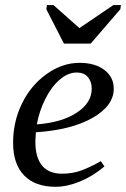

<svg xmlns="http://www.w3.org/2000/svg" viewBox="-20 -715 489 745"><path d="M421.4 -371.1Q421.4 -304.7 339.4 -257.8Q257.3 -210.9 119.1 -201.7L117.2 -166Q117.2 -104 143.3 -72.5Q169.4 -41 220.7 -41Q264.6 -41 301.8 -55.9Q338.9 -70.8 371.1 -89.8L385.3 -69.3Q340.3 -31.2 290.3 -10.7Q240.2 9.8 195.3 9.8Q116.2 9.8 73.5 -34.4Q30.8 -78.6 30.8 -161.1Q30.8 -242.7 65.2 -313.2Q99.6 -383.8 160.6 -427.5Q221.7 -471.2 288.6 -471.2Q348.6 -471.2 385 -443.6Q421.4 -416 421.4 -371.1ZM123 -232.4Q219.7 -239.7 277.8 -277.8Q335.9 -315.9 335.9 -371.1Q335.9 -398.4 321 -416Q306.2 -433.6 277.8 -433.6Q243.7 -433.6 211.4 -405.8Q179.2 -377.9 155.8 -331.1Q132.3 -284.2 123 -232.4ZM187.5 -695.3 288.1 -606 419.9 -695.3H449.2L446.8 -679.2L332 -545.9H228L159.7 -679.2L162.1 -695.3Z"/></svg>

Font: Tinos
Style: Italic
Weight: 400
Italic angle: -16.333°
Designer: Steve Matteson
Foundry: Monotype Imaging Inc.
Version: Version 1.32